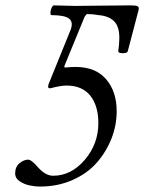

<svg xmlns="http://www.w3.org/2000/svg" viewBox="-20 -683 534 711"><path d="M128.9 7.8Q108.4 7.8 88.4 3.4Q68.4 -1 52.2 -12.2Q36.1 -23.4 36.1 -40Q36.1 -65.4 52.2 -78.6Q68.4 -91.8 84 -91.8Q96.7 -91.8 122.1 -62Q148.9 -32.2 176.8 -32.2Q243.7 -32.2 293.9 -91.1Q344.2 -149.9 344.2 -227.1Q344.2 -291.5 314.2 -328.9Q284.2 -366.2 226.1 -366.2Q205.1 -366.2 166 -356Q158.2 -356 158.2 -361.8Q158.2 -366.2 160.2 -372.1L241.2 -571.8Q252.4 -600.6 236.1 -613.8Q219.7 -627 169.9 -627Q166.5 -628.4 166.7 -636.5Q167 -644.5 171.1 -653.8Q175.3 -663.1 179.2 -663.1Q255.4 -661.1 256.8 -661.1Q262.7 -661.1 355.2 -662.1Q447.8 -663.1 465.8 -663.1Q484.9 -663.1 490.2 -659.4Q495.6 -655.8 493.2 -646L453.1 -493.2Q452.6 -488.8 443.6 -486.8Q434.6 -484.9 426 -486.8Q417.5 -488.8 418 -493.2Q421.9 -521.5 421.9 -543Q421.9 -585.4 402.1 -604.7Q382.3 -624 345.2 -627Q324.2 -630.9 303.2 -630.9Q299.3 -630.9 293 -620.1L220.2 -442.9Q217.3 -437 218.3 -434.8Q219.2 -432.6 224.1 -433.1Q241.7 -435.1 259.8 -435.1Q334 -435.1 373 -389.6Q412.1 -344.2 412.1 -271Q412.1 -218.8 392.6 -169.4Q373 -120.1 338.1 -80.3Q303.2 -40.5 248.5 -16.4Q193.8 7.8 128.9 7.8Z"/></svg>

Font: Junicode SmCond Light
Style: Italic
Weight: 300
Width: 4
Italic angle: -11°
Designer: Peter S. Baker
Version: Version 2.206